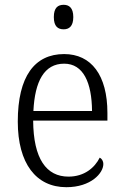

<svg xmlns="http://www.w3.org/2000/svg" viewBox="-20 -769 515 799"><path d="M245 -647C267 -647 285 -659 285 -698C285 -737 267 -749 245 -749C221 -749 204 -737 204 -698C204 -659 221 -647 245 -647ZM256 10C359 10 410 -49 410 -86C410 -100 403 -109 395 -113C374 -71 331 -34 265 -34C173 -34 119 -108 118 -267H427V-299C427 -456 360 -544 247 -544C124 -544 54 -451 54 -263C54 -89 130 10 256 10ZM363 -307H119C125 -431 164 -504 247 -504C327 -504 362 -425 363 -307Z"/></svg>

Font: Noto Serif Georgian SemiCondensed Light
Style: Regular
Weight: 300
Width: 4
Designer: Monotype Design Team, Akaki Razmadze
Foundry: Google LLC
Version: Version 2.003